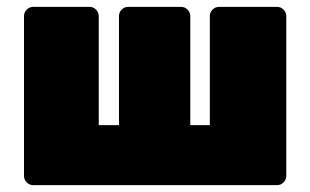

<svg xmlns="http://www.w3.org/2000/svg" viewBox="-20 -540 905 560"><path d="M77 -520H241Q252 -520 260 -512Q268 -504 268 -493V-175H327V-493Q327 -504 335 -512Q343 -520 354 -520H508Q519 -520 527 -512Q535 -504 535 -493V-175H592V-493Q592 -504 600 -512Q608 -520 619 -520H788Q799 -520 807 -512Q815 -504 815 -493V-27Q815 -16 807 -8Q799 0 788 0H77Q66 0 58 -8Q50 -16 50 -27V-493Q50 -504 58 -512Q66 -520 77 -520Z"/></svg>

Font: Rubik One
Style: Regular
Weight: 400
Designer: Hubert and Fischer with Elvire Volk Leonovitch
Foundry: Hubert and Fischer with Elvire Volk Leonovitch
Version: Version 1.001